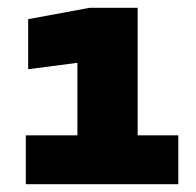

<svg xmlns="http://www.w3.org/2000/svg" viewBox="-20 -880 502 491"><path d="M332 -860V-475H178V-831L267 -731L52 -703V-831L209 -860ZM46 -534H436V-409H46Z"/></svg>

Font: Unbounded ExtraBold
Style: Regular
Weight: 800
Designer: Luke Prowse, Jean-Baptiste Morizot, Fátima Lázaro, Florian Runge
Foundry: NaN
Version: Version 1.701;gftools[0.9.28.dev5+ged2979d]